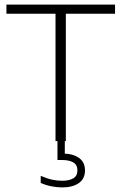

<svg xmlns="http://www.w3.org/2000/svg" viewBox="-20 -615 530 837"><path d="M222 0V-555H8V-595H481.5V-555H267V0ZM251.5 202Q228 202 203.2 197Q178.5 192 157.5 182.5V151.5Q185 163.5 207 168.2Q229 173 251 173Q282 173 299.8 162.2Q317.5 151.5 317.5 127.5Q317.5 104 299.8 93.2Q282 82.5 250 82.5H230.5V-10H262.5V70.5L253.5 54.5Q297 54.5 323.8 73Q350.5 91.5 350.5 128Q350.5 164.5 323.5 183.2Q296.5 202 251.5 202Z"/></svg>

Font: Encode Sans SC Condensed Thin ExtraLight
Style: Regular
Weight: 250
Version: Version 3.002